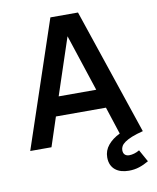

<svg xmlns="http://www.w3.org/2000/svg" viewBox="-94 -748 829 1013"><g transform="rotate(-10 320.5 -241.5)"><path d="M621.1 161.1Q595.2 176.3 569.3 184.6Q543.5 192.9 514.2 192.9Q492.2 192.9 473.6 187.5Q455.1 182.1 441.7 171.1Q428.2 160.2 420.7 143.6Q413.1 127 413.1 104Q413.1 67.4 436.5 39.1Q460 10.7 500 -8.8L452.1 -155.8H184.1L132.8 0H19L246.1 -675.8H394L622.1 0Q585.4 9.3 561.5 19Q537.6 28.8 523.4 38.8Q509.3 48.8 503.7 59.1Q498 69.3 498 80.1Q498 96.7 506.8 104.7Q515.6 112.8 529.8 112.8Q542.5 112.8 556.9 108.6Q571.3 104.5 585 96.2ZM216.8 -257.8H418L317.9 -562Z"/></g></svg>

Font: Lorenzo Sans Medium
Style: Regular
Weight: 500
Foundry: Intel Corporation
Version: Version 1.00; ttfautohint (v1.5)